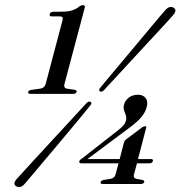

<svg xmlns="http://www.w3.org/2000/svg" viewBox="-20 -734 720 766"><path d="M187 -668.5Q175.5 -668.5 178.5 -678Q181 -687 192.5 -687L229.5 -687.5Q273.5 -687.5 296.5 -708.5Q304.5 -713.5 310.5 -713.5Q321 -713.5 318 -703L237.5 -400Q232.5 -383.5 246.5 -380.5L279 -375.5Q287 -373.5 285.5 -367Q282.5 -359.5 272 -359.5H101.5Q90.5 -359.5 92.5 -367Q94.5 -374 105 -375.5L141.5 -380.5Q158.5 -383.5 162.5 -400L229.5 -653.5Q233.5 -668.5 220.5 -668.5ZM474.5 -165.5Q477.5 -174.5 484 -178.5L546.5 -225.5Q554 -230.5 559 -230.5Q565.5 -230.5 563 -223.5L530.5 -99.5H582Q592 -99.5 590 -91.5Q587 -82.5 576 -82.5H526.5L514.5 -38Q510.5 -24 524 -20.5L548.5 -16Q557 -13.5 555.5 -8Q552.5 0 542 0H390.5Q379 0 381.5 -7.5Q383.5 -14 393.5 -16L421 -20.5Q437 -23.5 441 -38L453 -82.5H305Q294 -82.5 296.5 -91Q298.5 -97 307.5 -102L449.5 -213Q463 -223.5 471.5 -232.8Q480 -242 482.5 -253Q485.5 -264 482 -273.8Q478.5 -283.5 475 -293.8Q471.5 -304 475 -317.5Q479.5 -333.5 494 -344.8Q508.5 -356 531 -356Q551.5 -356 561.5 -342.2Q571.5 -328.5 565 -306Q560 -286.5 544.5 -267.5Q529 -248.5 494.5 -223L329 -99.5H457.5ZM395.5 -375Q385.5 -365 378.5 -369.5Q371.5 -373.5 380.5 -384.5Q391 -397.5 413 -423.8Q435 -450 462.8 -483.2Q490.5 -516.5 519.5 -551Q548.5 -585.5 574 -616.2Q599.5 -647 617.2 -667.8Q635 -688.5 639.5 -693.5Q657 -713 673 -703Q688 -693 670.5 -673.5Q666.5 -668.5 648 -648.2Q629.5 -628 602.2 -598.5Q575 -569 544 -535.8Q513 -502.5 483.5 -470.2Q454 -438 430.5 -412.8Q407 -387.5 395.5 -375ZM324 -321.5Q334 -332 341.5 -327.5Q349 -323 339 -312Q329 -299 307.5 -273Q286 -247 258.2 -213.8Q230.5 -180.5 201 -145.5Q171.5 -110.5 145.5 -79.8Q119.5 -49 101.5 -27.5Q83.5 -6 78.5 -0.5Q60.5 19.5 44.5 9Q29 -0.5 47.5 -21Q52.5 -26.5 71.5 -47.2Q90.5 -68 118 -98Q145.5 -128 176.5 -161.5Q207.5 -195 237.2 -227.2Q267 -259.5 290 -284.5Q313 -309.5 324 -321.5Z"/></svg>

Font: Fraunces 72pt
Style: Italic
Weight: 400
Italic angle: -16°
Version: Version 1.000;[b76b70a41]